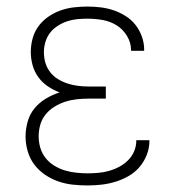

<svg xmlns="http://www.w3.org/2000/svg" viewBox="-20 -558 540 586"><path d="M247 8Q224 8 201.5 5.5Q179 3 157.5 -4.5Q136 -12 117 -25Q98 -38 84.5 -56Q71 -74 64.5 -96.5Q58 -119 58 -141Q58 -164 64.5 -187Q71 -210 85.5 -227.5Q100 -245 120 -257Q140 -269 162 -276Q143 -283 126 -294.5Q109 -306 97 -322.5Q85 -339 79.5 -359Q74 -379 74 -399Q74 -420 79.5 -440.5Q85 -461 97.5 -478Q110 -495 127.5 -507Q145 -519 164.5 -526Q184 -533 205 -535.5Q226 -538 247 -538Q267 -538 287.5 -535.5Q308 -533 327 -526.5Q346 -520 363.5 -509Q381 -498 393.5 -482Q406 -466 413 -446.5Q420 -427 420 -407Q420 -406 420 -405Q420 -404 420 -403H380Q380 -403 380 -404Q380 -405 380 -405Q380 -428 367.5 -448.5Q355 -469 335.5 -481Q316 -493 293 -497Q270 -501 247 -501Q231 -501 215.5 -499.5Q200 -498 185 -493Q170 -488 156 -479Q142 -470 132.5 -457.5Q123 -445 118.5 -429.5Q114 -414 114 -399Q114 -382 118.5 -366.5Q123 -351 133 -338Q143 -325 157 -316.5Q171 -308 186.5 -303Q202 -298 218 -296Q234 -294 250 -294H303V-257H250Q232 -257 214 -255Q196 -253 179 -247.5Q162 -242 146.5 -232.5Q131 -223 119.5 -209Q108 -195 103 -177.5Q98 -160 98 -142Q98 -124 103 -107Q108 -90 119 -76Q130 -62 145.5 -52.5Q161 -43 177.5 -38Q194 -33 212 -31Q230 -29 247 -29Q264 -29 280.5 -30.5Q297 -32 313 -36.5Q329 -41 344 -49Q359 -57 371 -69Q383 -81 389.5 -96.5Q396 -112 396 -129Q396 -129 396 -129.5Q396 -130 396 -130H436Q436 -130 436 -129.5Q436 -129 436 -128Q436 -106 428 -85.5Q420 -65 406 -48.5Q392 -32 373 -21Q354 -10 333 -3.5Q312 3 290.5 5.5Q269 8 247 8Z"/></svg>

Font: Iosevka Slab Extralight
Style: Regular
Weight: 200
Monospace: yes
Designer: Belleve Invis
Foundry: Belleve Invis
Version: Version 11.1.1; ttfautohint (v1.8.3)